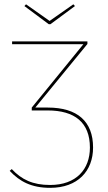

<svg xmlns="http://www.w3.org/2000/svg" viewBox="-20 -876 509 905"><path d="M217.9 -762 333.3 -847.4 325.7 -855.7 213.8 -777.3 102.7 -855.7 95.1 -847.4 209.8 -762ZM205 -369H146.4L392 -668.6V-680.9H37V-667.7H373.1L129.7 -369V-355.4H205C331.3 -355.4 403.8 -299.3 403.8 -180.3C403.8 -78.1 339.6 -4.1 216.1 -4.1C134.6 -4.1 82.1 -29.3 35.4 -79L25.7 -70.7C72.4 -20.6 128 9.4 216.6 9.4C346.1 9.4 418.7 -69.7 418.7 -180.7C418.7 -303.3 345.3 -369 205 -369Z"/></svg>

Font: Fira Sans Hair
Style: Regular
Weight: 100
Designer: bBox Type GmbH & Carrois Corporate GbR & Edenspiekermann AG
Foundry: bBox Type GmbH & Carrois Corporate GbR & Edenspiekermann AG
Version: Version 4.300;PS 004.300;hotconv 1.0.88;makeotf.lib2.5.64775